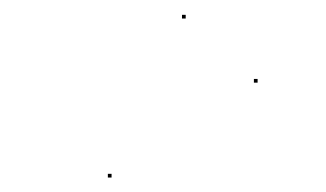

<svg xmlns="http://www.w3.org/2000/svg" viewBox="-20 -251 440 259"><path d="M322.5 -139.5H327.5V-144.5H322.5ZM125.5 -11.5H130.5V-16.5H125.5ZM225.5 -226H230.5V-231H225.5Z"/></svg>

Font: FRB American Cursive Just Endings
Style: Italic
Weight: 400
Italic angle: -25°
Version: Version 2.0;Modular Font Editor K font №1